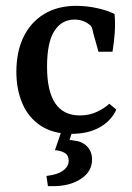

<svg xmlns="http://www.w3.org/2000/svg" viewBox="-20 -448 451 657"><path d="M36 -202Q36 -271 60.5 -321.5Q85 -372 131 -400Q177 -428 241 -428Q277 -428 313 -420Q349 -412 372 -400Q375 -368 372.5 -334.5Q370 -301 365 -271H317L299 -335Q297 -347 294 -354Q291 -361 284 -365Q276 -372 263 -376.5Q250 -381 235 -381Q191 -381 166 -342Q141 -303 141 -220Q141 -136 169 -94.5Q197 -53 253 -53Q286 -53 312 -65.5Q338 -78 354 -93L378 -73Q361 -35 321.5 -12.5Q282 10 224 10Q161 10 119 -18Q77 -46 56.5 -94Q36 -142 36 -202ZM234 -19 218 31Q221 31 225 31.5Q229 32 232 33Q260 35 277.5 52.5Q295 70 295 98Q295 139 257 164Q219 189 162 189Q157 189 153 189Q149 189 144 189L139 154Q176 150 195.5 136Q215 122 215 102Q215 83 201 75Q187 67 168 66L197 -19Z"/></svg>

Font: Rasa Medium
Style: Regular
Weight: 500
Designer: Anna Giedrys (Yrsa+Rasa design), David Brezina (Yrsa art-direction, Rasa art-direction, design)
Foundry: Rosetta Type Foundry
Version: Version 2.004